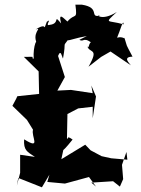

<svg xmlns="http://www.w3.org/2000/svg" viewBox="-20 -772 602 820"><path d="M319 -602C340 -589 334 -622 386 -578C356 -620 363 -549 352 -577C361 -541 406 -571 358 -487L412 -529L452 -552L539 -493C534 -501 501 -529 546 -530C512 -595 527 -563 511 -612C518 -599 507 -619 480 -611C493 -640 507 -695 508 -668C438 -688 423 -668 479 -721C412 -678 385 -714 407 -705C359 -696 411 -739 330 -752H302C311 -682 300 -719 268 -680C255 -690 227 -726 241 -672C205 -714 239 -671 193 -666C168 -658 205 -697 180 -679C159 -627 190 -683 132 -646C166 -658 108 -631 143 -577C140 -625 120 -574 124 -521C104 -527 148 -531 82 -529L145 -467L147 -371L54 -361L49 -350L33 -320L95 -260L121 -218C112 -189 158 -130 83 -177C80 -130 96 -124 129 -102L66 -111V-34L52 21L58 -12L159 28L191 -26L182 5L257 12L261 11L360 -16L390 25L370 8L463 2L492 25L506 -7L501 -68L520 -123L524 -90L455 -96L414 -105L367 -130L344 -154L242 -92L252 -139C241 -132 232 -103 290 -176C256 -201 279 -166 266 -183L268 -285L314 -309L376 -316V-267L390 -360L370 -407L376 -374L283 -388L225 -385L257 -443L228 -533C240 -564 244 -530 249 -522C264 -602 246 -568 269 -600C279 -599 303 -610 351 -618Z"/></svg>

Font: Asimov Aggro
Style: Condensed
Weight: 500
Designer: Google
Version: Version 2.000980; 2014